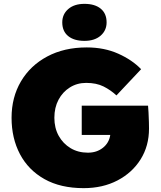

<svg xmlns="http://www.w3.org/2000/svg" viewBox="-20 -966 833 996"><path d="M414 10Q294 10 210.5 -37Q127 -84 83.5 -166.5Q40 -249 40 -355Q40 -461 88.5 -543.5Q137 -626 225 -673Q313 -720 430 -720Q521 -720 593.5 -687.5Q666 -655 712 -607L584 -471Q554 -499 517 -517.5Q480 -536 427 -536Q380 -536 342.5 -512.5Q305 -489 283.5 -448.5Q262 -408 262 -355Q262 -302 284.5 -261.5Q307 -221 346 -197.5Q385 -174 436 -174Q482 -174 514 -199.5Q546 -225 552 -266H404V-418H748Q749 -407 750.5 -382Q752 -357 752.5 -332.5Q753 -308 753 -299Q753 -209 709.5 -139.5Q666 -70 589.5 -30Q513 10 414 10ZM418 -754Q364 -754 333.5 -779Q303 -804 303 -850Q303 -892 334 -919Q365 -946 418 -946Q472 -946 502.5 -921Q533 -896 533 -850Q533 -808 502 -781Q471 -754 418 -754Z"/></svg>

Font: Lexend Black
Style: Regular
Weight: 900
Designer: Bonnie Shaver-Troup, Thomas Jockin
Foundry: Lexend
Version: Version 1.007; ttfautohint (v1.8.3)